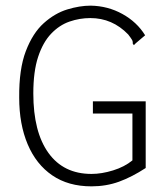

<svg xmlns="http://www.w3.org/2000/svg" viewBox="-20 -650 590 680"><path d="M304 10Q222 10 165 -29Q108 -68 78 -139Q48 -210 48 -304Q47 -405 71.5 -469Q96 -533 135 -568Q174 -603 218 -616.5Q262 -630 301 -630Q362 -629 413.5 -600.5Q465 -572 494 -525L461 -497L454 -490L450 -496Q451 -503 447.5 -509Q444 -515 434 -528Q378 -586 300 -586Q262 -586 226 -573.5Q190 -561 161 -530.5Q132 -500 115 -448.5Q98 -397 98 -319Q98 -183 151.5 -108.5Q205 -34 304 -34Q340 -34 380.5 -46.5Q421 -59 449 -82V-248H309V-291H496V-55Q447 -23 401.5 -6.5Q356 10 304 10Z"/></svg>

Font: Inconsolata SemiExpanded Light
Style: Regular
Weight: 300
Width: 6
Monospace: yes
Designer: Raph Levien, Cyreal, Brenton Simpson
Foundry: Raph Levien, Cyreal, Google
Version: Version 3.001; ttfautohint (v1.8.2.53-6de2)